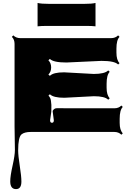

<svg xmlns="http://www.w3.org/2000/svg" viewBox="-20 -913 914 1327"><path d="M580.1 -733.9H302.7Q265.6 -733.9 239.7 -731V-892.6Q265.1 -886.2 323.2 -886.2H559.1Q614.7 -886.2 640.1 -892.6V-731Q614.7 -733.9 580.1 -733.9ZM352.1 -81.1 344.2 -141.6V-147Q354.5 -165 372.1 -165L770.5 -164.6Q800.3 -164.6 818.8 -183.6L828.6 -173.8Q807.1 -152.3 807.1 -91.8Q807.1 -91.8 807.1 -63.5Q807.1 -14.2 828.6 8.3L818.8 18.1Q799.8 -1 770.5 -1H192.9Q149.4 -1 128.9 15.6Q105.5 35.2 105.5 126Q105.5 162.6 116.7 234.1Q127.9 305.7 127.9 341.8Q127.9 394 90.8 394Q50.8 394 50.8 340.3Q50.8 303.7 66.9 231.9Q83 160.2 83 123L80.6 -40.5V-609.9Q80.6 -640.1 62 -658.2L71.8 -668.5Q91.8 -649.4 120.6 -649.4H747.6Q777.3 -649.4 796.4 -668.5L806.2 -658.2Q784.7 -636.7 784.7 -577.1V-549.8Q784.7 -497.6 806.2 -476.6L796.4 -467.3Q772 -492.2 681.6 -492.2L439 -481Q349.1 -481 324.7 -505.9L314.5 -496.1Q333.5 -477.5 333.5 -447Q333.5 -416.5 314.5 -397.9L324.7 -388.7Q348.1 -413.1 423.3 -413.1L627.9 -401.9Q703.6 -401.9 728 -426.3L738.3 -416.5Q716.8 -395 716.8 -334V-306.6Q716.8 -256.3 738.3 -233.9L728 -223.6Q704.6 -248 628.9 -248L424.3 -237.3Q349.1 -237.3 324.7 -261.7L314.9 -252Q329.6 -237.3 332 -217Q334.5 -196.8 335 -188.2Q335.4 -179.7 335 -161.9Q334.5 -144 334.5 -140.6L326.2 -82Q326.2 -64.5 339.1 -64.5Q352.1 -64.5 352.1 -81.1Z"/></svg>

Font: Nosifer Caps
Style: Regular
Weight: 800
Version: Version 001.002